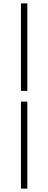

<svg xmlns="http://www.w3.org/2000/svg" viewBox="-20 -849 288 1145"><path d="M105 -829H143V-307H105ZM105 -243H143V276H105Z"/></svg>

Font: Merged Yaku Han JP ExtraLight
Style: Regular
Weight: 250
Designer: Ryoko NISHIZUKA 西塚涼子 (kana, bopomofo & ideographs); Paul D. Hunt (Latin, Greek & Cyrillic); Sandoll Communications 산돌커뮤니
Foundry: Adobe
Version: Version 2.004